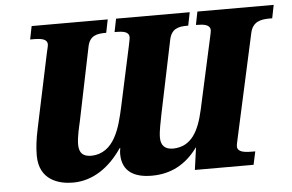

<svg xmlns="http://www.w3.org/2000/svg" viewBox="-51 -788 1325 870"><g transform="rotate(-5 611.5 -352.5)"><path d="M247 9C338 9 414 -44 471 -128H474C472 -117 471 -111 471 -102C471 -20 528 9 606 9C693 9 762 -28 815 -101H816L802 0H1069L1082 -60H1070C1031 -60 1001 -64 1001 -90C1001 -100 1006 -116 1008 -128L1111 -597C1122 -646 1158 -654 1198 -654H1211L1223 -714H876L864 -654H867C900 -654 929 -650 929 -624C929 -620 927 -610 923 -592L852 -269C831 -175 797 -107 713 -105C676 -105 657 -123 657 -160C657 -190 667 -232 673 -265L742 -597C752 -646 783 -654 823 -654H829L841 -714H506L494 -654H498C535 -654 560 -650 560 -624C560 -620 558 -611 553 -586L494 -313C474 -222 446 -107 340 -105C304 -105 285 -121 285 -161C285 -196 297 -242 302 -265L371 -600C381 -647 412 -654 452 -654H456L468 -714H122L110 -654H122C161 -654 188 -650 188 -624C188 -620 186 -611 180 -586L109 -250C98 -199 94 -162 94 -127C94 -15 184 9 247 9Z"/></g></svg>

Font: Noto Serif SemiCondensed Black
Style: Italic
Weight: 900
Width: 4
Italic angle: -12°
Designer: Monotype Design Team
Foundry: Monotype Imaging Inc.
Version: Version 2.014